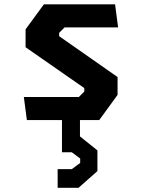

<svg xmlns="http://www.w3.org/2000/svg" viewBox="-20 -554 660 886"><path d="M104 0H266V148.5H311L350 177.5V198L311 226.5H246V312.5H342.5L429.5 235.5V140L349 75.5V0H438L522.5 -116V-198.5L253 -387V-402.5L278 -427.5H525L511 -534H182.5L98 -418.5V-336L369 -147.5V-131.5L344 -106.5H90Z"/></svg>

Font: Monaspace Krypton
Style: Bold
Weight: 700
Designer: Riley Cran & the Lettermatic Team
Foundry: Lettermatic
Version: Version 1.200 (Monaspace Krypton)